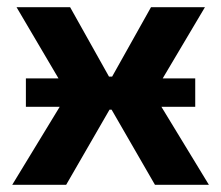

<svg xmlns="http://www.w3.org/2000/svg" viewBox="-20 -514 615 534"><path d="M523 -296V-217H52V-296ZM550 -494 407 -253 561 0H411L265 -253L400 -494ZM175 -494 310 -253 164 0H14L168 -253L26 -494ZM366 -301V-209H211V-301Z"/></svg>

Font: Exo 2
Style: Bold
Weight: 700
Designer: Natanael Gama
Foundry: Natanael Gama
Version: Version 2.010